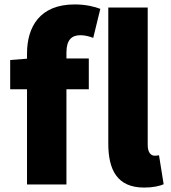

<svg xmlns="http://www.w3.org/2000/svg" viewBox="-20 -833 770 867"><path d="M102 -568 26 -562V-430H102V0H280V-430H381V-569H280V-596C280 -653 304 -674 343 -674C362 -674 383 -669 401 -662L433 -793C407 -803 367 -813 317 -813C159 -813 102 -711 102 -591ZM698 -132C689 -130 685 -130 678 -130C664 -130 647 -141 647 -178V-799H469V-185C469 -66 509 14 631 14C671 14 701 7 719 -1Z"/></svg>

Font: Noto Sans CJK Black
Style: Bold
Weight: 900
Designer: Ryoko NISHIZUKA (kana & ideographs); Paul D. Hunt (Latin, Greek & Cyrillic); Wenlong ZHANG (bopomofo); Sandoll Communica
Foundry: Adobe Systems Incorporated
Version: Version 1.000;PS 1;hotconv 1.0.78;makeotf.lib2.5.61930